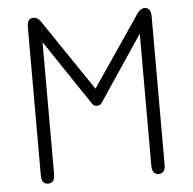

<svg xmlns="http://www.w3.org/2000/svg" viewBox="-48 -676 734 732"><g transform="rotate(-5 319.0 -310.5)"><path d="M335.9 -280.3Q330.1 -272.5 318.8 -272.5Q307.6 -272.5 301.8 -280.3L132.8 -532.2V-27.3Q132.8 6.8 107.4 6.8Q82 6.8 82 -26.4V-593.8Q82 -627.9 105.5 -627.9Q123 -627.9 134.8 -609.4L318.4 -337.9L502.9 -609.4Q515.6 -627.9 531.2 -627.9Q555.7 -627.9 555.7 -593.8V-26.4Q555.7 6.8 530.3 6.8Q504.9 6.8 504.9 -27.3V-532.2Z"/></g></svg>

Font: Jura
Style: Book
Weight: 400
Version: Version 2.5